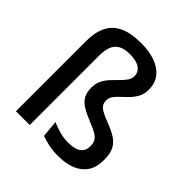

<svg xmlns="http://www.w3.org/2000/svg" viewBox="-186 -807 949 949"><g transform="rotate(45 288.0 -333.0)"><path d="M62 -489.5Q62 -550.5 82 -592Q102 -633.5 146 -654.8Q190 -676 262 -676Q320 -676 362.5 -660.2Q405 -644.5 428.2 -614.2Q451.5 -584 451.5 -539.5Q451.5 -510.5 440.2 -488.8Q429 -467 412.2 -449.5Q395.5 -432 378.8 -417Q362 -402 350.8 -386.8Q339.5 -371.5 339.5 -353.5V-351.5Q339.5 -327 357.2 -313Q375 -299 418.5 -282.5Q460 -267 487 -250Q514 -233 527.2 -207.5Q540.5 -182 540.5 -141.5V-134Q540.5 -86.5 519.2 -54.5Q498 -22.5 458.8 -6.5Q419.5 9.5 365 9.5Q327.5 9.5 298.2 3Q269 -3.5 246.5 -12L238 -100Q266 -88 295 -80.2Q324 -72.5 355.5 -72.5Q400.5 -72.5 422.5 -88.8Q444.5 -105 444.5 -135.5V-140.5Q444.5 -160 437 -173.2Q429.5 -186.5 411 -197.5Q392.5 -208.5 360 -221Q319 -237.5 293 -253.5Q267 -269.5 255 -291Q243 -312.5 243 -345V-348Q243 -376 254.2 -397.8Q265.5 -419.5 282 -437.2Q298.5 -455 315 -471Q331.5 -487 342.8 -502.8Q354 -518.5 354 -537Q354 -555 344 -568.8Q334 -582.5 313.5 -590.2Q293 -598 261 -598Q222.5 -598 200 -585Q177.5 -572 168 -547Q158.5 -522 158.5 -486V0H62Z"/></g></svg>

Font: Anek Gurmukhi Medium Medium
Style: Regular
Weight: 500
Version: Version 1.003